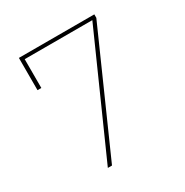

<svg xmlns="http://www.w3.org/2000/svg" viewBox="-162 -829 923 959"><g transform="rotate(-30 300.0 -349.0)"><path d="M211 0 512 -678V-698H77V-512H99V-678H489L187 0Z"/></g></svg>

Font: IBM Plex Thai Looped Thin
Style: Regular
Weight: 100
Designer: Mike Abbink, Paul van der Laan, Pieter van Rosmalen, Ben Mitchell, Mark Frömberg
Foundry: Bold Monday
Version: Version 1.0